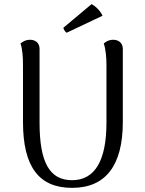

<svg xmlns="http://www.w3.org/2000/svg" viewBox="-20 -894 698 927"><path d="M475 -818C466 -840 441 -865 422 -874L286 -760C286 -754 295 -739 302 -736ZM573 -658C573 -686 553 -702 527 -702C504 -702 489 -691 481 -684C491 -655 494 -616 494 -577V-302C494 -120 439 -24 328 -24C220 -24 171 -109 171 -302V-658C171 -686 152 -702 125 -702C103 -702 87 -691 79 -684C89 -655 91 -616 91 -577V-305C91 -86 170 13 328 13C490 13 573 -95 573 -305Z"/></svg>

Font: Arima Koshi
Style: Regular
Weight: 400
Designer: Joana Correia and Natanael Gama
Foundry: NDISCOVER
Version: Version 1.019;PS 001.019;hotconv 1.0.88;makeotf.lib2.5.64775